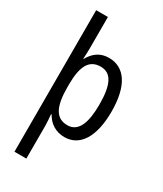

<svg xmlns="http://www.w3.org/2000/svg" viewBox="-243 -847 995 1175"><g transform="rotate(30 254.0 -260.0)"><path d="M463 -269C463 -450 398 -547 286 -547C227 -547 184 -518 154 -464H151C153 -488 154 -517 154 -542V-760H71V240H155V5C155 -16 152 -47 150 -71H154C181 -22 228 10 290 10C398 10 463 -90 463 -269ZM377 -269C377 -150 351 -62 270 -62C187 -62 154 -128 154 -266V-286C155 -415 189 -475 269 -475C344 -475 377 -410 377 -269Z"/></g></svg>

Font: Noto Sans Malayalam Condensed
Style: Regular
Weight: 400
Width: 3
Designer: Jelle Bosma - Monotype Design Team
Foundry: Monotype Imaging Inc.
Version: Version 2.104